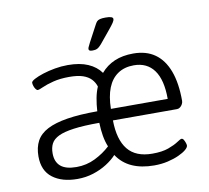

<svg xmlns="http://www.w3.org/2000/svg" viewBox="-80 -807 980 902"><g transform="rotate(-10 410.0 -356.0)"><path d="M219 6Q145 6 100.5 -28Q56 -62 56 -130Q56 -173 72.5 -203.5Q89 -234 125.5 -253Q162 -272 221 -281.5Q280 -291 365 -291Q367 -324 372.5 -353Q378 -382 388 -405Q382 -425 367.5 -440.5Q353 -456 328 -464.5Q303 -473 263 -473Q219 -473 186 -464.5Q153 -456 133.5 -447Q114 -438 107 -438Q103 -438 98 -444.5Q93 -451 90 -460Q87 -469 87 -476Q87 -483 103.5 -492Q120 -501 146.5 -509.5Q173 -518 204 -523.5Q235 -529 266 -529Q323 -529 362 -512Q401 -495 423 -464Q450 -496 488.5 -512.5Q527 -529 578 -529Q640 -529 681.5 -499.5Q723 -470 744.5 -412.5Q766 -355 766 -270Q766 -263 762 -255Q758 -247 751 -241.5Q744 -236 736 -236H430Q431 -144 469 -97Q507 -50 586 -50Q633 -50 663 -61Q693 -72 710 -83.5Q727 -95 732 -95Q738 -95 742 -88.5Q746 -82 749 -73.5Q752 -65 752 -60Q752 -51 739 -40Q726 -29 703 -18.5Q680 -8 650 -1Q620 6 585 6Q524 6 479.5 -14Q435 -34 408 -75Q389 -54 360 -35.5Q331 -17 295 -5.5Q259 6 219 6ZM224 -50Q272 -50 313.5 -70.5Q355 -91 386 -120Q376 -144 371 -173Q366 -202 365 -236Q290 -236 242.5 -229.5Q195 -223 169.5 -210.5Q144 -198 134 -179Q124 -160 124 -133Q124 -92 148.5 -71Q173 -50 224 -50ZM430 -291H701Q701 -382 667.5 -428Q634 -474 571 -474Q526 -474 494.5 -452.5Q463 -431 447 -390.5Q431 -350 430 -291ZM391 -576Q383 -576 379 -578.5Q375 -581 375 -586Q375 -591 378.5 -597.5Q382 -604 387 -615L428 -692Q433 -702 438 -707.5Q443 -713 453 -715.5Q463 -718 479 -718Q497 -718 506 -715Q515 -712 515 -705Q515 -698 508 -687.5Q501 -677 487 -660L436 -598Q428 -589 421.5 -584Q415 -579 408 -577.5Q401 -576 391 -576Z"/></g></svg>

Font: Asap Light
Style: Regular
Weight: 300
Designer: Pablo Cosgaya
Foundry: Omnibus-Type
Version: Version 3.001